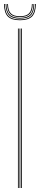

<svg xmlns="http://www.w3.org/2000/svg" viewBox="-30 -943 200 963"><path d="M76 0V-800H80V0ZM60 0V-800H64V0ZM68 0V-800H72V0ZM70 -841.5Q27.8 -841.5 9.2 -860.4Q-9.2 -879.2 -10 -922.8H-6Q-5.2 -881.2 12.4 -863.4Q30 -845.5 70 -845.5Q110 -845.5 127.6 -863.4Q145.2 -881.2 146 -922.8H150Q149.2 -879.2 130.8 -860.4Q112.2 -841.5 70 -841.5ZM70 -849.5Q32.2 -849.5 15.5 -866.5Q-1.2 -883.5 -2 -922.8H2Q2.5 -885.8 18.4 -869.6Q34.2 -853.5 70 -853.5Q105.8 -853.5 121.6 -869.6Q137.5 -885.8 138 -922.8H142Q141.2 -883.5 124.6 -866.5Q108 -849.5 70 -849.5ZM70 -857.5Q36.2 -857.5 21.4 -872.6Q6.5 -887.8 6 -922.8H10Q10.5 -890 24.5 -875.8Q38.5 -861.5 70 -861.5Q101.5 -861.5 115.5 -875.8Q129.5 -890 130 -922.8H134Q133.5 -887.8 118.6 -872.6Q103.8 -857.5 70 -857.5Z"/></svg>

Font: Big Shoulders Inline Display Thin
Style: Regular
Weight: 100
Designer: Patric King
Foundry: XO Type Co
Version: Version 1.000